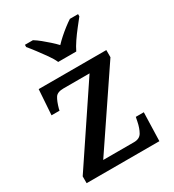

<svg xmlns="http://www.w3.org/2000/svg" viewBox="-184 -871 885 976"><g transform="rotate(-30 258.0 -383.0)"><path d="M35 0V-40L327 -476H174Q138 -476 125.5 -457Q113 -438 102 -398L100 -388H53L63 -536H460V-494L167 -60H348Q381 -60 394.5 -83.5Q408 -107 415 -142L420 -167H467L462 0ZM218 -606Q208 -629 189 -655.5Q170 -682 150.5 -708Q131 -734 115 -753V-766H162Q180 -755 199 -739.5Q218 -724 236.5 -707.5Q255 -691 270 -675Q285 -691 303.5 -707.5Q322 -724 342 -739.5Q362 -755 379 -766H427V-753Q412 -734 391.5 -708Q371 -682 353 -655.5Q335 -629 324 -606Z"/></g></svg>

Font: Noto Serif Armenian Medium
Style: Regular
Weight: 500
Version: Version 2.007